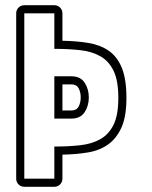

<svg xmlns="http://www.w3.org/2000/svg" viewBox="-20 -715 580 735"><path d="M42 -664Q42 -677 51 -686Q60 -695 73 -695H188Q201 -695 210 -686Q219 -677 219 -664V-559Q274 -558 319 -550.5Q364 -543 396.5 -520.5Q429 -498 446.5 -455Q464 -412 464 -340Q464 -270 445.5 -228Q427 -186 394.5 -162.5Q362 -139 317 -131.5Q272 -124 219 -123V-31Q219 -18 210 -9Q201 0 188 0H73Q60 0 51 -9Q42 -18 42 -31ZM219 -292H253Q273 -292 281 -307Q289 -322 289 -342Q289 -362 281 -377Q273 -392 253 -392H219ZM188 -423H253Q288 -423 304 -398.5Q320 -374 320 -342Q320 -310 304 -285.5Q288 -261 253 -261H188ZM73 -31H188V-154Q242 -154 287 -159Q332 -164 364.5 -182.5Q397 -201 415 -238Q433 -275 433 -340Q433 -406 415 -443.5Q397 -481 364.5 -499.5Q332 -518 287 -523Q242 -528 188 -528V-664H73Z"/></svg>

Font: Lichte PostBus
Style: Regular
Weight: 400
Designer: Peter Wiegel
Version: Version 1.001